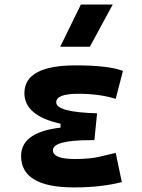

<svg xmlns="http://www.w3.org/2000/svg" viewBox="-20 -815 626 845"><path d="M305.7 9.8Q72.8 9.8 72.8 -128.4Q72.8 -241.2 273.9 -255.9L407.2 -316.4L395.5 -198.2H379.9Q212.9 -198.2 212.9 -153.8Q212.9 -115.2 309.6 -115.2Q373 -115.2 414.8 -124.5Q456.5 -133.8 489.3 -142.1L516.1 -13.7Q475.6 -2.9 422.6 3.4Q369.6 9.8 305.7 9.8ZM246.6 -210.4V-270.5Q87.4 -305.7 87.4 -405.3Q87.4 -527.3 313.5 -527.3Q458 -527.3 521 -502.9L489.3 -379.9Q418.5 -402.3 324.2 -402.3Q227.5 -402.3 227.5 -364.7Q227.5 -321.3 407.2 -316.4L395.5 -198.2ZM245.1 -609.4 335.9 -794.9H476.1L375.5 -609.4Z"/></svg>

Font: Cascadia Code PL
Style: Regular
Weight: 400
Monospace: yes
Designer: Aaron Bell
Foundry: Saja Typeworks
Version: Version 2102.003